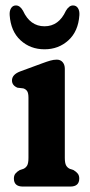

<svg xmlns="http://www.w3.org/2000/svg" viewBox="-20 -685 330 705"><path d="M218 -432.5V-105.5Q218 -86 222.8 -77.5Q227.5 -69 236.5 -65L250 -60.5Q260 -54.5 265.5 -47.5Q271 -40.5 271 -29.5Q271 0 238 0H64Q31 0 31 -29.5Q31 -40.5 36.5 -47.5Q42 -54.5 52.5 -60.5L66 -65Q75 -69 79.8 -77.5Q84.5 -86 84.5 -105.5V-326Q84.5 -343 79.8 -350.2Q75 -357.5 65.5 -360.5L44 -363Q24 -371.5 24 -389.5Q24 -411 53.5 -422.5L135 -452.5Q152.5 -459 164.8 -462.5Q177 -466 188.5 -466Q202 -466 210 -456.8Q218 -447.5 218 -432.5ZM143.5 -588.5Q196 -588.5 222 -645.5Q233.5 -665 248 -665Q260 -665 266.2 -655.2Q272.5 -645.5 271.5 -629.5Q267.5 -570 231.2 -537Q195 -504 143.5 -504Q91.5 -504 55.5 -537Q19.5 -570 15.5 -629.5Q14.5 -645.5 20.8 -655.2Q27 -665 38.5 -665Q53.5 -665 64.5 -645.5Q90.5 -588.5 143.5 -588.5Z"/></svg>

Font: Fraunces 72pt S100 SemiBold
Style: Regular
Weight: 600
Version: Version 1.000; ttfautohint (v1.8.3)